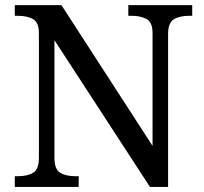

<svg xmlns="http://www.w3.org/2000/svg" viewBox="-20 -734 803 754"><path d="M640.1 -600.1V0H568.8L193.8 -576.2V-113.8Q193.8 -69.3 216.3 -55.7Q238.8 -42 275.9 -42H289.1V0H38.1V-42H50.8Q88.4 -42 110.6 -55.9Q132.8 -69.8 132.8 -113.8V-604Q132.8 -646 109.9 -658.9Q86.9 -671.9 50.8 -671.9H38.1V-713.9H221.2L579.1 -161.1V-604Q579.1 -646 556.2 -658.9Q533.2 -671.9 497.1 -671.9H483.9V-713.9H734.9V-671.9H722.2Q684.6 -671.9 662.4 -658Q640.1 -644 640.1 -600.1Z"/></svg>

Font: Koh Santepheap
Style: Regular
Weight: 400
Designer: Danh Hong
Version: Version 2.002; ttfautohint (v1.8.3)